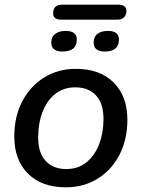

<svg xmlns="http://www.w3.org/2000/svg" viewBox="-20 -791 605 820"><path d="M261 9Q158 9 99.5 -49.5Q41 -108 41 -208Q41 -293 75 -358Q109 -423 168.5 -460Q228 -497 304 -497Q407 -497 465.5 -438.5Q524 -380 524 -280Q524 -195 490 -129.5Q456 -64 396.5 -27.5Q337 9 261 9ZM263 -69Q314 -69 349.5 -98Q385 -127 403.5 -175.5Q422 -224 422 -283Q422 -349 390 -383.5Q358 -418 302 -418Q251 -418 215.5 -389.5Q180 -361 161.5 -312.5Q143 -264 143 -204Q143 -138 175 -103.5Q207 -69 263 -69ZM241 -707Q207 -707 207 -734Q207 -771 245 -771H485Q520 -771 520 -744Q520 -728 510 -717.5Q500 -707 482 -707ZM247 -571Q199 -571 199 -609Q199 -634 216 -646.5Q233 -659 260 -659Q308 -659 308 -622Q308 -571 247 -571ZM428 -571Q380 -571 380 -609Q380 -634 396.5 -646.5Q413 -659 441 -659Q488 -659 488 -622Q488 -571 428 -571Z"/></svg>

Font: Nunito SemiBold
Style: Italic
Weight: 600
Italic angle: -9°
Designer: Vernon Adams
Foundry: Vernon Adams
Version: Version 3.601; ttfautohint (v1.8.2.53-6de2)